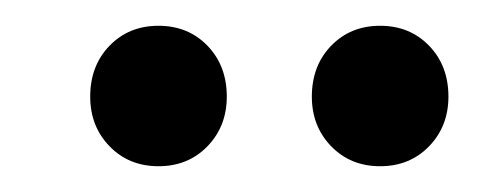

<svg xmlns="http://www.w3.org/2000/svg" viewBox="-20 -754 390 149"><path d="M156 -679Q156 -656 141 -640.5Q126 -625 103 -625Q80 -625 65 -640.5Q50 -656 50 -679Q50 -703 65 -718.5Q80 -734 103 -734Q126 -734 141 -718.5Q156 -703 156 -679ZM328 -679Q328 -656 313 -640.5Q298 -625 275 -625Q252 -625 237 -640.5Q222 -656 222 -679Q222 -703 237 -718.5Q252 -734 275 -734Q298 -734 313 -718.5Q328 -703 328 -679Z"/></svg>

Font: Gontserrat
Style: Regular
Weight: 400
Designer: Julieta Ulanovsky
Foundry: Julieta Ulanovsky
Version: Version 6.001